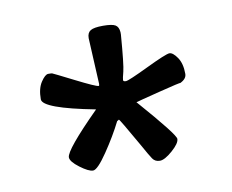

<svg xmlns="http://www.w3.org/2000/svg" viewBox="-51 -775 594 492"><g transform="rotate(-10 246.0 -529.0)"><path d="M100 -395Q100 -414 190 -504Q55 -530 55 -554Q55 -582 66 -598.5Q77 -615 85 -615Q93 -615 95 -614.5Q97 -614 148.5 -588Q200 -562 207 -562Q209 -562 209 -567L203 -687Q203 -701 212 -706.5Q221 -712 244.5 -712Q268 -712 276.5 -707Q285 -702 286 -688V-682Q280 -604 275.5 -587Q271 -570 271 -566Q271 -562 278 -562Q285 -562 338 -587.5Q391 -613 400 -613Q409 -613 420 -597Q431 -581 431 -554Q431 -541 414 -533Q416 -535 356.5 -520Q297 -505 295 -504L297 -502Q382 -405 382 -393.5Q382 -382 361.5 -364Q341 -346 328.5 -346Q316 -346 309.5 -355.5Q303 -365 287 -394Q245 -468 243 -468L238 -465Q220 -429 193.5 -390Q167 -351 155.5 -351Q144 -351 122 -367.5Q100 -384 100 -395Z"/></g></svg>

Font: Cagliostro
Style: Regular
Weight: 400
Designer: Matthew Desmond
Foundry: Matthew Desmond
Version: Version